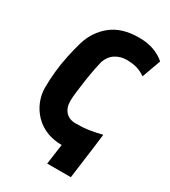

<svg xmlns="http://www.w3.org/2000/svg" viewBox="-205 -813 935 1055"><g transform="rotate(30 262.5 -286.0)"><path d="M268 140 286 12Q261 12 238.5 8Q216 4 196 -3Q148 -21 115 -55Q82 -89 65.5 -131Q49 -173 49 -215Q49 -267 54.5 -319.5Q60 -372 71 -424Q82 -476 96 -524Q121 -607 186.5 -659.5Q252 -712 361 -712Q414 -712 455 -697Q496 -682 525 -656L482 -537Q455 -556 427.5 -564Q400 -572 360 -572Q323 -572 291.5 -552Q260 -532 246 -491Q242 -476 235 -440.5Q228 -405 221.5 -362.5Q215 -320 210.5 -281.5Q206 -243 206 -223Q206 -179 229 -154Q252 -129 294 -129Q342 -129 379 -135Q416 -141 456 -151L444 -55L418 140Z"/></g></svg>

Font: Finlandica
Style: Italic
Weight: 400
Italic angle: -8°
Designer: Niklas Ekholm, Juho Hiilivirta, Jaakko Suomalainen
Foundry: Helsinki Type Studio
Version: Version 1.064